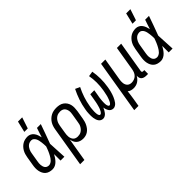

<svg xmlns="http://www.w3.org/2000/svg" viewBox="-5 -1524 2510 2510"><g transform="rotate(-45 1250.0 -269.5)"><path d="M173 8Q146 8 120 1Q94 -6 74.5 -22Q55 -38 43 -61.5Q31 -85 26 -111Q21 -137 22 -164.5Q23 -192 28 -219L48 -339Q52 -363 59 -386.5Q66 -410 78 -431.5Q90 -453 107.5 -472Q125 -491 146.5 -504Q168 -517 192.5 -522.5Q217 -528 240 -528Q267 -528 290 -516Q313 -504 328 -483.5Q343 -463 351.5 -439Q360 -415 366 -389L367 -392Q377 -424 387.5 -456Q398 -488 409 -520H480Q456 -453 432.5 -386Q409 -319 383 -252Q387 -189 389.5 -126Q392 -63 396 0H325Q325 -30 325 -60Q325 -90 325 -120Q313 -97 298 -75Q283 -53 264.5 -34Q246 -15 222 -3.5Q198 8 173 8ZM174 -62Q189 -62 205 -70Q221 -78 232.5 -89.5Q244 -101 253.5 -115Q263 -129 271 -143.5Q279 -158 286.5 -173Q294 -188 300 -203Q306 -218 312 -233.5Q318 -249 323 -264Q323 -284 321.5 -303.5Q320 -323 317.5 -342.5Q315 -362 311 -380.5Q307 -399 298.5 -416Q290 -433 275.5 -445.5Q261 -458 241 -458Q226 -458 210 -453.5Q194 -449 181 -439Q168 -429 158 -415.5Q148 -402 141.5 -387.5Q135 -373 131 -358Q127 -343 125 -328L105 -208Q102 -192 100.5 -175.5Q99 -159 100.5 -143.5Q102 -128 106.5 -113Q111 -98 120 -86Q129 -74 143.5 -68Q158 -62 174 -62ZM255 -600 292 -754H370L319 -600Z M551 215H472L564 -339Q568 -364 576 -388.5Q584 -413 598 -435.5Q612 -458 632 -476.5Q652 -495 675.5 -507Q699 -519 724 -523.5Q749 -528 773 -528Q802 -528 829.5 -522Q857 -516 879 -500.5Q901 -485 916 -462.5Q931 -440 937.5 -413.5Q944 -387 943 -358Q942 -329 938 -301L918 -181Q914 -158 907.5 -135.5Q901 -113 890 -91.5Q879 -70 864 -51Q849 -32 828.5 -18Q808 -4 785 2Q762 8 739 8Q713 8 689 0.5Q665 -7 647 -23Q629 -39 619 -61.5Q609 -84 605 -109ZM708 -62Q724 -62 740.5 -65.5Q757 -69 772 -78Q787 -87 799 -100Q811 -113 820 -128.5Q829 -144 833.5 -160Q838 -176 840 -192L860 -312Q863 -329 864.5 -346.5Q866 -364 863 -380.5Q860 -397 853 -412Q846 -427 834.5 -437.5Q823 -448 807 -453Q791 -458 774 -458Q758 -458 741 -454.5Q724 -451 709 -442Q694 -433 682 -420Q670 -407 661.5 -391.5Q653 -376 648.5 -360Q644 -344 641 -328L623 -217Q620 -199 618.5 -181Q617 -163 619 -146Q621 -129 627.5 -113Q634 -97 645.5 -85Q657 -73 673.5 -67.5Q690 -62 708 -62Z M1108 8Q1088 8 1072 -1Q1056 -10 1046 -25Q1036 -40 1030.5 -57.5Q1025 -75 1022 -93.5Q1019 -112 1019 -131.5Q1019 -151 1019.5 -170Q1020 -189 1022 -208.5Q1024 -228 1028 -247Q1040 -319 1064 -389.5Q1088 -460 1122 -528L1186 -499Q1154 -436 1132 -369.5Q1110 -303 1099 -236Q1097 -227 1095.5 -217Q1094 -207 1093 -197Q1092 -187 1091.5 -177.5Q1091 -168 1090 -158Q1089 -148 1089 -138.5Q1089 -129 1089.5 -119.5Q1090 -110 1091 -100.5Q1092 -91 1094.5 -82Q1097 -73 1102 -65Q1107 -57 1117 -57Q1126 -57 1134 -64Q1142 -71 1147 -79.5Q1152 -88 1156.5 -97Q1161 -106 1164.5 -114.5Q1168 -123 1171 -132Q1174 -141 1176.5 -150.5Q1179 -160 1181.5 -169Q1184 -178 1186 -187Q1188 -196 1190 -205Q1192 -214 1193.5 -223.5Q1195 -233 1196.5 -242Q1198 -251 1200 -260L1213 -338H1287L1274 -260Q1272 -251 1270.5 -242Q1269 -233 1267.5 -223.5Q1266 -214 1265 -205Q1264 -196 1263 -187Q1262 -178 1261.5 -169Q1261 -160 1260.5 -151Q1260 -142 1260 -133Q1260 -124 1260.5 -115Q1261 -106 1262 -97Q1263 -88 1266 -80Q1269 -72 1274 -64.5Q1279 -57 1288 -57Q1297 -57 1304.5 -64Q1312 -71 1317 -79Q1322 -87 1326 -95.5Q1330 -104 1333.5 -113Q1337 -122 1340 -130.5Q1343 -139 1346 -148Q1349 -157 1351.5 -166Q1354 -175 1355.5 -183.5Q1357 -192 1359 -201Q1361 -210 1363 -219Q1365 -228 1366.5 -237Q1368 -246 1370 -255Q1381 -322 1381 -388Q1381 -454 1369 -517L1440 -528Q1452 -460 1452.5 -388.5Q1453 -317 1441 -245Q1438 -227 1434.5 -208.5Q1431 -190 1426 -171.5Q1421 -153 1415 -134.5Q1409 -116 1401.5 -98.5Q1394 -81 1384.5 -63.5Q1375 -46 1363 -30Q1351 -14 1333 -3Q1315 8 1297 8Q1277 8 1260.5 -1Q1244 -10 1234.5 -25.5Q1225 -41 1219 -58.5Q1213 -76 1211 -95Q1204 -78 1194.5 -61Q1185 -44 1173 -28.5Q1161 -13 1143.5 -2.5Q1126 8 1108 8Z M1472 215 1594 -520H1673L1621 -208Q1618 -191 1617 -174Q1616 -157 1618 -140.5Q1620 -124 1626.5 -109Q1633 -94 1644.5 -83Q1656 -72 1671.5 -67Q1687 -62 1704 -62Q1727 -62 1750.5 -70.5Q1774 -79 1791.5 -96.5Q1809 -114 1818 -137Q1827 -160 1831 -183L1887 -520H1966L1894 -87Q1893 -82 1894 -77Q1895 -72 1897.5 -68.5Q1900 -65 1905 -63.5Q1910 -62 1915 -62H1936L1935 8H1903Q1884 8 1865.5 3Q1847 -2 1834 -14Q1821 -26 1816.5 -44.5Q1812 -63 1814 -82Q1804 -62 1789 -45Q1774 -28 1755 -15.5Q1736 -3 1714.5 2.5Q1693 8 1672 8Q1648 8 1625.5 1.5Q1603 -5 1586 -20Q1583 12 1578.5 44Q1574 76 1569 108L1551 215Z M2173 8Q2146 8 2120 1Q2094 -6 2074.5 -22Q2055 -38 2043 -61.5Q2031 -85 2026 -111Q2021 -137 2022 -164.5Q2023 -192 2028 -219L2048 -339Q2052 -363 2059 -386.5Q2066 -410 2078 -431.5Q2090 -453 2107.5 -472Q2125 -491 2146.5 -504Q2168 -517 2192.5 -522.5Q2217 -528 2240 -528Q2267 -528 2290 -516Q2313 -504 2328 -483.5Q2343 -463 2351.5 -439Q2360 -415 2366 -389L2367 -392Q2377 -424 2387.5 -456Q2398 -488 2409 -520H2480Q2456 -453 2432.5 -386Q2409 -319 2383 -252Q2387 -189 2389.5 -126Q2392 -63 2396 0H2325Q2325 -30 2325 -60Q2325 -90 2325 -120Q2313 -97 2298 -75Q2283 -53 2264.5 -34Q2246 -15 2222 -3.5Q2198 8 2173 8ZM2174 -62Q2189 -62 2205 -70Q2221 -78 2232.5 -89.5Q2244 -101 2253.5 -115Q2263 -129 2271 -143.5Q2279 -158 2286.5 -173Q2294 -188 2300 -203Q2306 -218 2312 -233.5Q2318 -249 2323 -264Q2323 -284 2321.5 -303.5Q2320 -323 2317.5 -342.5Q2315 -362 2311 -380.5Q2307 -399 2298.5 -416Q2290 -433 2275.5 -445.5Q2261 -458 2241 -458Q2226 -458 2210 -453.5Q2194 -449 2181 -439Q2168 -429 2158 -415.5Q2148 -402 2141.5 -387.5Q2135 -373 2131 -358Q2127 -343 2125 -328L2105 -208Q2102 -192 2100.5 -175.5Q2099 -159 2100.5 -143.5Q2102 -128 2106.5 -113Q2111 -98 2120 -86Q2129 -74 2143.5 -68Q2158 -62 2174 -62ZM2255 -600 2292 -754H2370L2319 -600Z"/></g></svg>

Font: Iosevka Term Curly Oblique
Style: Regular
Weight: 400
Italic angle: -9°
Designer: Belleve Invis
Foundry: Belleve Invis
Version: Version 32.3.0